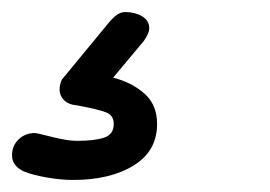

<svg xmlns="http://www.w3.org/2000/svg" viewBox="-52 -74 448 319"><path d="M-12 211Q-32 202 -32 184Q-32 168 -21 157.5Q-10 147 6 147Q9 147 34.5 153.5Q60 160 76 160Q106 160 121.5 154.5Q137 149 137 132Q137 118 125 113Q113 108 76 101Q62 100 54.5 92.5Q47 85 47 75Q47 66 51 58L126 -33Q134 -43 141 -48.5Q148 -54 156 -54Q172 -54 184 -47Q196 -40 196 -27Q196 -19 187 -6L136 55Q167 63 188 81.5Q209 100 209 132Q209 177 170 201Q131 225 69 225Q50 225 26.5 221Q3 217 -12 211Z"/></svg>

Font: Mali Medium
Style: Italic
Weight: 500
Italic angle: -10°
Version: Version 1.000; ttfautohint (v1.6)